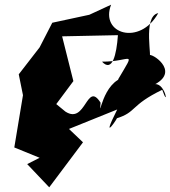

<svg xmlns="http://www.w3.org/2000/svg" viewBox="-20 -791 727 819"><path d="M247 -230 480 -324C400 -164 494 -304 477 -286C564 -313 534 -341 672 -408C701 -324 687 -435 642 -432C749 -490 622 -569 615 -555C634 -522 585 -722 655 -735C577 -594 405 -646 454 -771L361 -728L203 -694L149 -589L60 -474L78 -385L41 -162L149 -118L96 -91L190 8L334 -184L186 -325ZM516 -462C414 -447 402 -264 409 -353C349 -448 347 -258 259 -315L220 -347L293 -445L245 -636L483 -641C477 -557 459 -481 415 -528C540 -527 562 -586 483 -451Z"/></svg>

Font: Asimov Silicon
Style: Regular
Weight: 400
Designer: Google
Version: Version 2.000980; 2014